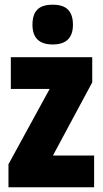

<svg xmlns="http://www.w3.org/2000/svg" viewBox="-20 -796 437 816"><path d="M380 0H16V-98L191 -418H26V-553H372V-446L205 -135H380ZM204 -776Q249 -776 269.5 -754.5Q290 -733 290 -691Q290 -607 204 -607Q118 -607 118 -691Q118 -734 138.5 -755Q159 -776 204 -776Z"/></svg>

Font: Noto Sans Thai Looped ExtraCondensed Black
Style: Regular
Weight: 900
Width: 2
Designer: Sasikarn Vongin, Ben Mitchell
Foundry: The Fontpad Ltd
Version: Version 1.001; ttfautohint (v1.8.4.7-5d5b)